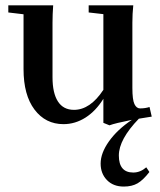

<svg xmlns="http://www.w3.org/2000/svg" viewBox="-20 -455 601 721"><path d="M218.3 11.2Q150.9 11.2 109.6 -43.5Q68.4 -98.1 68.4 -195.3V-401.4L11.2 -408.2V-435.1H179.7Q177.2 -400.9 177.2 -370.1V-165Q177.2 -105.5 197.5 -74Q217.8 -42.5 257.8 -42.5Q318.8 -42.5 368.2 -117.7V-401.9L313 -408.2V-435.1H480.5Q477.1 -403.3 477.1 -370.1V-124.5Q477.1 -80.1 484.9 -64Q492.7 -47.9 505.9 -47.9Q525.4 -47.9 541.5 -53.2L549.8 -17.1Q517.1 -12.2 501.5 -9.3Q426.3 68.4 426.3 128.9Q426.3 192.9 480.5 192.9Q506.8 192.9 529.3 173.3L541 190.9Q517.6 221.2 496.6 233.4Q475.6 245.6 444.8 245.6Q405.3 245.6 381.6 221.2Q357.9 196.8 357.9 159.2Q357.9 120.1 388.9 76.2Q419.9 32.2 475.1 -4.9Q411.6 7.8 391.1 15.6L368.2 6.3V-84Q339.8 -38.1 301 -13.4Q262.2 11.2 218.3 11.2Z"/></svg>

Font: Elstob SemiBold
Style: Regular
Weight: 600
Designer: Peter S. Baker
Version: Version 1.015